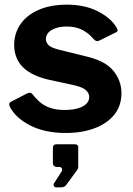

<svg xmlns="http://www.w3.org/2000/svg" viewBox="-20 -560 570 823"><path d="M381.9 -391.8Q364.6 -414 335.9 -430.2Q307.1 -446.4 265 -446.4Q228 -446.4 202.4 -432Q176.8 -417.5 176.8 -391.6Q176.8 -379.4 187 -367.7Q197.3 -355.9 233.2 -346.9L347.5 -318.6Q430.8 -299.6 465.7 -256.9Q500.6 -214.2 500.6 -160.5Q500.6 -106.8 470.2 -68.8Q439.7 -30.9 385.9 -10.4Q332.1 10 262.2 10Q172.9 10 110.7 -21.7Q48.6 -53.4 23.6 -99.6Q19.7 -106.9 19.7 -113.3Q19.7 -119.7 25.6 -123.1L93.9 -158.5Q103.7 -163.3 109.2 -162.5Q114.7 -161.6 118.6 -156.8Q132.3 -138.9 150.1 -123.1Q167.9 -107.3 195.1 -97.6Q222.4 -87.9 263 -88.6Q290.9 -89.3 313.5 -95.5Q336.1 -101.7 349.2 -114.2Q362.4 -126.7 362.4 -144.1Q362.4 -161 348.4 -173.6Q334.5 -186.2 295.7 -195.2L193.4 -217.3Q117.7 -233.8 79.6 -270.6Q41.5 -307.4 40.7 -366.5Q40.7 -416.8 67.5 -456Q94.3 -495.2 145.3 -517.6Q196.3 -540 266.7 -540Q342.9 -540 398.3 -512.1Q453.6 -484.2 477.6 -445.1Q481.8 -439.3 483.7 -432.5Q485.7 -425.6 477.3 -421.5L405.2 -385.8Q398.2 -382.7 392.5 -384.5Q386.8 -386.2 381.9 -391.8ZM220.7 243.1Q214.1 243.1 211 237.4Q207.9 231.7 211 226.6L241.7 179Q248 169.7 245.6 162.7Q243.1 155.7 234.1 155.7H225.4Q206.7 155.7 206.7 137.5V75Q206.7 58.5 221.6 58.5H301.5Q315.3 58.5 315.3 71.9V155.7Q315.3 158.9 314.1 161.9Q312.9 165 312.2 166.7L264.8 231.4Q260 238.3 254.5 240.7Q249 243.1 237.3 243.1Z"/></svg>

Font: Libre Franklin Thin
Style: Regular
Weight: 100
Designer: Pablo Impallari, Rodrigo Fuenzalida, Nhung Nguyen
Foundry: Impallari Type
Version: Version 3.000